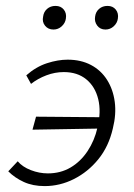

<svg xmlns="http://www.w3.org/2000/svg" viewBox="-20 -622 452 650"><path d="M131 8Q91 8 60.5 -6Q30 -20 8 -42L40 -76Q56 -57 84.5 -46Q113 -35 142 -35Q185 -35 219 -55Q253 -75 276.5 -110.5Q300 -146 310 -190Q323 -244 312.5 -286.5Q302 -329 272 -353.5Q242 -378 196 -378Q166 -378 137 -367Q108 -356 85 -338L69 -367Q102 -396 139 -408Q176 -420 209 -420Q254 -420 288 -402Q322 -384 342.5 -351.5Q363 -319 368.5 -277Q374 -235 362 -187Q348 -126 313 -83Q278 -40 230.5 -16Q183 8 131 8ZM90 -183 102 -227 342 -225 331 -187ZM161 -522Q143 -522 132.5 -535Q122 -548 126 -566Q128 -582 139.5 -592Q151 -602 168 -602Q186 -602 196 -589.5Q206 -577 203 -559Q201 -544 189 -533Q177 -522 161 -522ZM337 -522Q319 -522 309 -535.5Q299 -549 302 -566Q304 -582 315.5 -592Q327 -602 344 -602Q362 -602 372 -589.5Q382 -577 379 -559Q377 -544 365 -533Q353 -522 337 -522Z"/></svg>

Font: Ysabeau Infant Light
Style: Italic
Weight: 300
Italic angle: -12°
Designer: Christian Thalmann (Catharsis Fonts)
Version: Version 2.001;gftools[0.9.30]; featfreeze: ss01,ss02,lnum